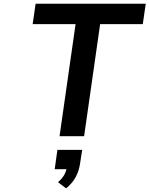

<svg xmlns="http://www.w3.org/2000/svg" viewBox="-20 -739 811 1042"><path d="M436.5 0 523.4 -607.9H754.9L771 -718.8H173.3L157.2 -607.9H390.1L303.2 0ZM338.9 283.2C385.7 245.1 407.7 199.7 415.5 142.6L425.8 74.2H291.5L276.9 179.2H340.8C334.5 205.1 320.8 227.1 294.9 250Z"/></svg>

Font: Winston SemiBold
Style: Italic
Weight: 600
Italic angle: -8.13011°
Designer: Vernon Adams, Kim Jin-seong, David Berlow, Cristiano Sobral
Foundry: The Winston Project Authors
Version: Version 3.004